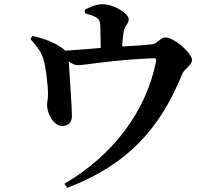

<svg xmlns="http://www.w3.org/2000/svg" viewBox="-20 -825 1040 913"><path d="M384 -762C404 -756 423 -751 438 -742C454 -732 456 -721 457 -699L459 -597C408 -593 345 -587 290 -584C283 -592 273 -599 256 -609C222 -630 173 -646 134 -654L125 -639C151 -609 172 -586 185 -548C198 -512 210 -406 208 -371C208 -352 203 -335 204 -324C204 -284 236 -225 277 -226C304 -226 322 -242 322 -275C322 -312 310 -478 307 -533C323 -521 336 -515 351 -515C381 -515 512 -540 707 -548C722 -549 725 -545 721 -528C673 -292 515 -85 286 49L300 68C590 -42 743 -218 846 -472C856 -498 893 -514 893 -540C893 -572 809 -647 766 -647C744 -647 727 -617 706 -615C671 -610 614 -607 561 -604C562 -629 565 -657 568 -675C573 -706 592 -708 592 -735C592 -759 525 -805 466 -805C435 -805 407 -790 383 -779Z"/></svg>

Font: Noto Serif JP
Style: Bold
Weight: 700
Designer: Ryoko NISHIZUKA 西塚涼子 (kana & ideographs); Frank Grießhammer (Latin, Greek & Cyrillic); Wenlong ZHANG 张文龙 (bopomofo); San
Foundry: Adobe
Version: Version 2.001;hotconv 1.1.0;makeotfexe 2.6.0